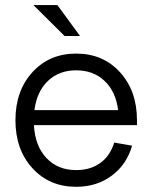

<svg xmlns="http://www.w3.org/2000/svg" viewBox="-20 -718 585 746"><path d="M275.9 -509.8Q380.4 -509.8 446.3 -437.3Q512.2 -364.7 512.2 -251V-231.9H111.8Q116.2 -150.9 160.4 -104Q204.6 -57.1 275.9 -57.1Q331.5 -57.1 369.9 -85Q408.2 -112.8 423.8 -164.1L493.2 -151.9Q472.2 -78.6 414.1 -35.4Q356 7.8 275.9 7.8Q171.9 7.8 106 -64.5Q40 -136.7 40 -251Q40 -365.2 106 -437.5Q171.9 -509.8 275.9 -509.8ZM275.9 -444.8Q209.5 -444.8 166.3 -403.6Q123 -362.3 113.8 -290H439Q429.7 -362.8 386.2 -403.8Q342.8 -444.8 275.9 -444.8ZM231 -578.1 109.9 -698.2H203.1L291 -578.1Z"/></svg>

Font: LT Superior
Style: Regular
Weight: 400
Designer: Daniel Lyons
Foundry: LyonsType
Version: Version 1.000